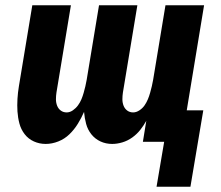

<svg xmlns="http://www.w3.org/2000/svg" viewBox="-20 -540 840 731"><path d="M705 171H576L605 0H524L537 -80Q527 -62 514 -45.5Q501 -29 483.5 -16.5Q466 -4 446 2Q426 8 407 8Q383 8 362.5 -1.5Q342 -11 328 -28.5Q314 -46 308 -68Q302 -90 300 -114Q290 -91 276.5 -69Q263 -47 244.5 -29Q226 -11 202 -1.5Q178 8 154 8Q130 8 109 -1.5Q88 -11 74 -29Q60 -47 54 -69.5Q48 -92 46.5 -115.5Q45 -139 46.5 -163.5Q48 -188 52 -212L103 -520H250L195 -188Q193 -175 193 -162Q193 -149 197.5 -137.5Q202 -126 211.5 -119Q221 -112 234 -112Q246 -112 257.5 -120Q269 -128 277 -139Q285 -150 290 -162Q295 -174 298.5 -186.5Q302 -199 305 -211.5Q308 -224 310 -236L357 -520H503L448 -188Q446 -175 446 -162Q446 -149 450.5 -137.5Q455 -126 464.5 -119Q474 -112 487 -112Q499 -112 511 -120Q523 -128 530.5 -139Q538 -150 543 -162Q548 -174 551.5 -186.5Q555 -199 558 -211.5Q561 -224 563 -236L610 -520H757L691 -120H754Z"/></svg>

Font: Iosevka Aile Heavy
Style: Italic
Weight: 900
Italic angle: -9°
Designer: Belleve Invis
Foundry: Belleve Invis
Version: Version 31.1.0; ttfautohint (v1.8.4)